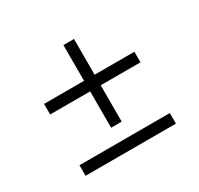

<svg xmlns="http://www.w3.org/2000/svg" viewBox="-124 -812 898 865"><g transform="rotate(-30 325.0 -380.0)"><path d="M90 -419V-474H298V-660H353V-474H560V-419H353V-230H298V-419ZM90 -155H560V-100H90Z"/></g></svg>

Font: Gowun Batang
Style: Regular
Weight: 400
Designer: Yanghee Ryu
Foundry: Yanghee Ryu
Version: Version 2.000